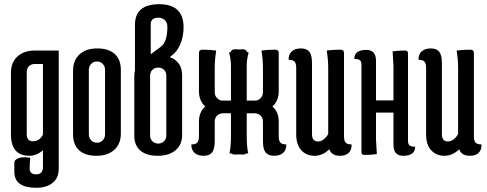

<svg xmlns="http://www.w3.org/2000/svg" viewBox="-20 -730 2315 912"><path d="M184 -426H145Q128 -426 117.5 -415.5Q107 -405 107 -388V-93Q107 -59 137 -59Q167 -59 184 -90ZM184 -16Q153 10 120 10Q32 10 32 -92V-384Q32 -434 63 -462Q94 -490 147 -490H259V38L184 55ZM259 71Q259 116 229.5 139Q200 162 153 162Q48 162 48 86V44Q48 27 72 20Q84 17 97.5 17Q111 17 124 20Q121 42 121 67V72Q121 98 152.5 98Q184 98 184 63V-127L259 -135Z M327 -92V-394Q327 -444 358 -472Q389 -500 442 -500Q495 -500 524.5 -474Q554 -448 554 -398V-96Q554 -46 522.5 -18Q491 10 438 10Q385 10 356 -16Q327 -42 327 -92ZM402 -398V-92Q402 -75 413 -63.5Q424 -52 440.5 -52Q457 -52 468 -63.5Q479 -75 479 -92V-398Q479 -415 468 -426.5Q457 -438 440.5 -438Q424 -438 413 -426.5Q402 -415 402 -398Z M775 -603Q775 -623 763 -634.5Q751 -646 733 -646Q696 -646 696 -615V-472L744 -508Q775 -531 775 -603ZM621 -612Q621 -710 736.5 -710Q852 -710 852 -600Q852 -556 836 -519Q820 -482 792 -463L696 -397V-382L621 -381ZM618 -85V-368Q618 -415 649 -441Q680 -467 733 -467Q786 -467 815.5 -442.5Q845 -418 845 -372V-89Q845 -42 813.5 -16Q782 10 729 10Q676 10 647 -14.5Q618 -39 618 -85ZM693 -372V-85Q693 -70 704 -59Q715 -48 731.5 -48Q748 -48 759 -59Q770 -70 770 -85V-372Q770 -388 759 -398.5Q748 -409 731.5 -409Q715 -409 704 -398.5Q693 -388 693 -372Z M1229 -408Q1229 -446 1222 -490Q1252 -494 1287 -494Q1304 -494 1304 -479V-297Q1304 -251 1274 -224Q1304 -199 1304 -151V-83Q1304 -62 1311.5 -53Q1319 -44 1340 -44Q1341 -19 1325.5 -4.5Q1310 10 1282 10Q1254 10 1241.5 -6Q1229 -22 1229 -59V-152Q1229 -170 1217.5 -181Q1206 -192 1189 -192H1152V-82Q1152 -34 1159 -2Q1129 4 1094 4Q1077 4 1077 -11V-419Q1077 -449 1068 -480Q1098 -496 1132 -496Q1152 -496 1152 -481V-252H1191Q1206 -252 1217.5 -263.5Q1229 -275 1229 -292ZM1000 -292Q1000 -275 1011.5 -263.5Q1023 -252 1038 -252H1077V-481Q1077 -496 1097 -496Q1131 -496 1161 -480Q1152 -449 1152 -419V-11Q1152 4 1135 4Q1100 4 1070 -2Q1077 -34 1077 -82V-192H1040Q1023 -192 1011.5 -181Q1000 -170 1000 -152V-59Q1000 -22 987.5 -6Q975 10 947 10Q919 10 903.5 -4.5Q888 -19 889 -44Q910 -44 917.5 -53Q925 -62 925 -83V-151Q925 -199 955 -224Q925 -251 925 -297V-479Q925 -494 942 -494Q977 -494 1007 -490Q1000 -446 1000 -408Z M1539 -408Q1539 -446 1532 -490Q1562 -494 1597 -494Q1614 -494 1614 -479V-83Q1614 -62 1621.5 -53Q1629 -44 1650 -44Q1651 -18 1636.5 -4Q1622 10 1595 10Q1555 10 1544 -21Q1513 10 1474 10Q1435 10 1411 -16.5Q1387 -43 1387 -92V-407Q1387 -428 1379.5 -437Q1372 -446 1351 -446Q1350 -471 1365.5 -485.5Q1381 -500 1409 -500Q1437 -500 1449.5 -484Q1462 -468 1462 -431V-93Q1462 -58 1491 -58Q1506 -58 1519.5 -69.5Q1533 -81 1539 -94Z M1697 -7V-422Q1697 -438 1689.5 -444Q1682 -450 1663 -450Q1663 -493 1720 -493Q1766 -493 1766 -441V-253H1849V-416L1845 -486Q1875 -490 1904 -490Q1918 -490 1918 -477V-61Q1918 -46 1925.5 -39.5Q1933 -33 1952 -33Q1952 10 1895 10Q1849 10 1849 -42V-195H1766V-68L1770 2Q1740 6 1711 6Q1697 6 1697 -7Z M2156 -408Q2156 -446 2149 -490Q2179 -494 2214 -494Q2231 -494 2231 -479V-83Q2231 -62 2238.5 -53Q2246 -44 2267 -44Q2268 -18 2253.5 -4Q2239 10 2212 10Q2172 10 2161 -21Q2130 10 2091 10Q2052 10 2028 -16.5Q2004 -43 2004 -92V-407Q2004 -428 1996.5 -437Q1989 -446 1968 -446Q1967 -471 1982.5 -485.5Q1998 -500 2026 -500Q2054 -500 2066.5 -484Q2079 -468 2079 -431V-93Q2079 -58 2108 -58Q2123 -58 2136.5 -69.5Q2150 -81 2156 -94Z"/></svg>

Font: el_Medula One
Style: Regular
Weight: 400
Designer: Luciano Vergara
Foundry: Luciano Vergara
Version: Version 1.002 August 17, 2020